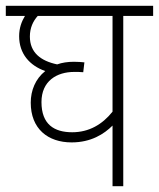

<svg xmlns="http://www.w3.org/2000/svg" viewBox="-20 -642 548 662"><path d="M508 -587V-622H0V-587H66C54 -567 46 -545 46 -517C46 -457 82 -416 136 -397C102 -370 86 -330 86 -288C86 -198 145 -151 227 -151C294 -151 339 -180 368 -209V0H405V-587ZM123 -290C123 -363 176 -394 236 -394C246 -394 258 -394 267 -393L271 -427C262 -428 248 -429 235 -429C213 -429 194 -426 177 -420C120 -432 83 -461 83 -516C83 -546 94 -569 110 -587H368V-257C333 -213 287 -186 229 -186C167 -186 123 -213 123 -290Z"/></svg>

Font: Noto Sans SemiCondensed ExtraLight
Style: Italic
Weight: 200
Width: 4
Italic angle: -12°
Designer: Monotype Design Team
Foundry: Monotype Imaging Inc.
Version: Version 2.013